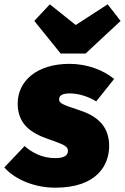

<svg xmlns="http://www.w3.org/2000/svg" viewBox="-47 -850 579 890"><path d="M452 -830 304 -734 184 -830 112 -753 234 -602H350L512 -753ZM275 -554C122 -554 35 -473 35 -370C35 -287 81 -240 167 -209C251 -179 268 -173 268 -150C268 -125 241 -117 209 -117C148 -117 101 -143 67 -173L-27 -74C22 -18 113 20 209 20C405 20 459 -87 459 -174C459 -258 411 -309 327 -337C240 -366 227 -371 227 -390C227 -406 240 -417 277 -417C316 -417 362 -403 399 -380L482 -484C432 -525 358 -554 275 -554Z"/></svg>

Font: Fira Sans Heavy
Style: Italic
Weight: 900
Italic angle: -8°
Designer: bBox Type GmbH & Carrois Corporate GbR & Edenspiekermann AG
Foundry: bBox Type GmbH & Carrois Corporate GbR & Edenspiekermann AG
Version: Version 4.301;PS 004.301;hotconv 1.0.88;makeotf.lib2.5.64775